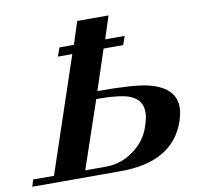

<svg xmlns="http://www.w3.org/2000/svg" viewBox="-87 -771 880 852"><g transform="rotate(-10 353.5 -345.0)"><path d="M685 -174Q626 0 390 0H-9L0 -31H94L268 -549H203L217 -588H282L315 -690H456L423 -588H511L497 -549H409L349 -368Q514 -368 576 -353Q708 -321 695 -217Q693 -198 685 -174ZM530 -176Q539 -202 542 -222Q551 -295 483 -319Q463 -326 427 -330Q391 -334 338 -334L235 -31H330Q395 -31 451 -71Q509 -111 530 -176Z"/></g></svg>

Font: DG Didot
Style: Bold Italic
Weight: 700
Designer: David Gatwood, Takis Katsoulidis, and George D. Matthiopoulos
Foundry: David Gatwood
Version: Version 1.0